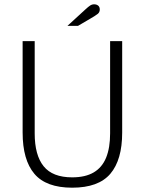

<svg xmlns="http://www.w3.org/2000/svg" viewBox="-20 -859 672 891"><path d="M315 12Q194 12 139.5 -52.5Q85 -117 85 -244V-668H141V-240Q141 -139 182.5 -87.5Q224 -36 315 -36Q376 -36 415 -59Q454 -82 472.5 -127.5Q491 -173 491 -240V-668H547V-244Q547 -117 492 -52.5Q437 12 315 12ZM293 -739 376 -815Q390 -828 398.5 -833.5Q407 -839 417 -839Q428 -839 435.5 -833Q443 -827 443 -815Q443 -802 433.5 -794.5Q424 -787 400 -773L342 -739Z"/></svg>

Font: Atkinson Hyperlegible Mono ExtraLight
Style: Regular
Weight: 200
Monospace: yes
Designer: Elliott Scott, Megan Eiswerth, Linus Boman, Theodore Petrosky, Letters from Sweden
Foundry: Applied Design Works, Letters from Sweden
Version: Version 2.001